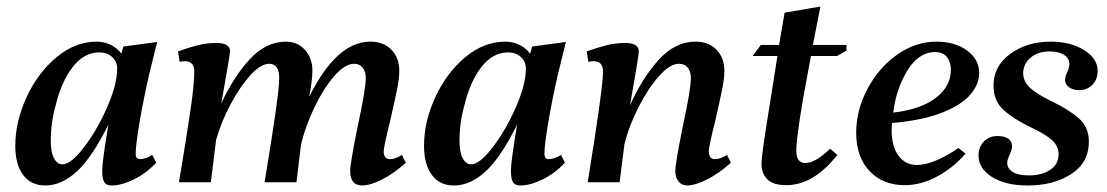

<svg xmlns="http://www.w3.org/2000/svg" viewBox="-20 -560 3401 590"><path d="M27 -112Q27 -186 61.5 -261Q96 -336 153.5 -384Q211 -432 277 -432Q300 -432 320.5 -422Q341 -412 353 -395L359 -417L463 -431L439 -334Q421 -256 409 -185Q397 -114 397 -88Q397 -71 410 -71Q428 -71 448 -84L460 -60Q429 -27 391 -8.5Q353 10 323 10Q306 10 300 -1Q294 -12 294 -36Q294 -63 313 -177Q263 -76 216 -33Q169 10 119 10Q75 10 51 -22.5Q27 -55 27 -112ZM340 -349Q340 -371 324.5 -385Q309 -399 285 -399Q238 -399 203 -353.5Q168 -308 151 -236Q136 -183 136 -127Q136 -92 146 -73.5Q156 -55 172 -55Q198 -55 238.5 -108Q279 -161 309.5 -231Q340 -301 340 -349Z M1056 -35Q1056 -57 1079 -171Q1104 -286 1104 -320Q1104 -340 1094.5 -352Q1085 -364 1068 -364Q1040 -364 1007 -326Q974 -288 946 -229.5Q918 -171 905 -116L891 0H793Q838 -269 838 -320Q838 -364 807 -364Q781 -364 749 -328.5Q717 -293 688 -238.5Q659 -184 644 -130L628 0H530Q553 -138 565 -219.5Q577 -301 577 -340Q577 -372 548 -372Q540 -372 532 -370L527 -402Q560 -414 588 -421Q616 -428 645 -428Q687 -428 687 -402Q685 -382 660 -242Q697 -323 747 -377.5Q797 -432 859 -432Q894 -432 917 -407Q940 -382 940 -342Q940 -314 930 -262Q1014 -432 1118 -432Q1159 -432 1183 -407Q1207 -382 1207 -342Q1207 -320 1200.5 -287Q1194 -254 1179 -189Q1159 -109 1159 -94Q1159 -86 1163 -78.5Q1167 -71 1178 -71Q1195 -71 1215 -84L1227 -60Q1192 -28 1155 -9Q1118 10 1093 10Q1056 10 1056 -35Z M1283 -112Q1283 -186 1317.5 -261Q1352 -336 1409.5 -384Q1467 -432 1533 -432Q1556 -432 1576.5 -422Q1597 -412 1609 -395L1615 -417L1719 -431L1695 -334Q1677 -256 1665 -185Q1653 -114 1653 -88Q1653 -71 1666 -71Q1684 -71 1704 -84L1716 -60Q1685 -27 1647 -8.5Q1609 10 1579 10Q1562 10 1556 -1Q1550 -12 1550 -36Q1550 -63 1569 -177Q1519 -76 1472 -33Q1425 10 1375 10Q1331 10 1307 -22.5Q1283 -55 1283 -112ZM1596 -349Q1596 -371 1580.5 -385Q1565 -399 1541 -399Q1494 -399 1459 -353.5Q1424 -308 1407 -236Q1392 -183 1392 -127Q1392 -92 1402 -73.5Q1412 -55 1428 -55Q1454 -55 1494.5 -108Q1535 -161 1565.5 -231Q1596 -301 1596 -349Z M2055 -35Q2055 -55 2078 -171Q2103 -286 2103 -320Q2103 -340 2093.5 -352Q2084 -364 2066 -364Q2039 -364 2005.5 -326.5Q1972 -289 1942.5 -231.5Q1913 -174 1899 -118L1884 0H1786Q1833 -290 1833 -340Q1833 -372 1804 -372Q1796 -372 1788 -370L1783 -402Q1816 -414 1844 -421Q1872 -428 1901 -428Q1943 -428 1943 -402Q1942 -383 1916 -236Q1952 -318 2003 -375Q2054 -432 2117 -432Q2158 -432 2182 -407Q2206 -382 2206 -342Q2206 -320 2199.5 -287.5Q2193 -255 2178 -189Q2158 -110 2158 -94Q2158 -86 2162 -78.5Q2166 -71 2177 -71Q2194 -71 2214 -84L2226 -60Q2191 -28 2153.5 -9Q2116 10 2091 10Q2075 10 2065 -2.5Q2055 -15 2055 -35Z M2320 -57Q2320 -81 2337 -186L2369 -388H2293L2318 -422H2374L2391 -521L2501 -540L2478 -422H2581V-404L2552 -388H2472L2448 -258Q2427 -135 2427 -97Q2427 -59 2455 -59Q2485 -59 2531 -103L2553 -84Q2480 9 2396 9Q2356 9 2338 -9Q2320 -27 2320 -57Z M2611 -152Q2611 -222 2646 -287.5Q2681 -353 2737.5 -392.5Q2794 -432 2857 -432Q2915 -432 2952 -404.5Q2989 -377 2989 -336Q2989 -301 2961.5 -269Q2934 -237 2874 -213.5Q2814 -190 2721 -182L2720 -160Q2720 -109 2741.5 -81Q2763 -53 2797 -53Q2848 -53 2925 -105L2947 -88Q2909 -44 2859.5 -17.5Q2810 9 2760 9Q2693 9 2652 -34.5Q2611 -78 2611 -152ZM2902 -346Q2902 -369 2890 -384.5Q2878 -400 2853 -400Q2794 -400 2755 -319Q2731 -269 2725 -214Q2810 -224 2856 -259.5Q2902 -295 2902 -346Z M2987 -82Q2987 -108 3003 -125Q3019 -142 3046 -142Q3090 -141 3090 -110Q3090 -99 3082 -84Q3075 -67 3075 -60Q3075 -42 3092 -31.5Q3109 -21 3142 -21Q3181 -21 3207 -38Q3233 -55 3233 -87Q3232 -113 3211 -131Q3190 -149 3147 -169Q3095 -194 3064 -222Q3033 -250 3033 -297Q3033 -357 3084.5 -394.5Q3136 -432 3208 -432Q3270 -432 3311.5 -406Q3353 -380 3353 -342Q3353 -316 3337 -299.5Q3321 -283 3296 -283Q3277 -283 3265 -292Q3253 -301 3253 -314Q3253 -326 3260 -339Q3266 -353 3266 -363Q3266 -381 3249.5 -391.5Q3233 -402 3205 -402Q3169 -402 3146.5 -382.5Q3124 -363 3124 -334Q3125 -308 3146.5 -289Q3168 -270 3213 -248Q3263 -224 3294.5 -197Q3326 -170 3326 -125Q3326 -60 3271.5 -25Q3217 10 3138 10Q3070 10 3028.5 -16Q2987 -42 2987 -82Z"/></svg>

Font: Unna Medium
Style: Italic
Weight: 500
Italic angle: -8.05°
Designer: Jorge de Buen Unna
Foundry: Omnibus-Type
Version: Version 2.008